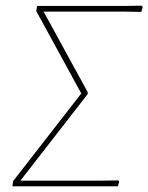

<svg xmlns="http://www.w3.org/2000/svg" viewBox="-20 -658 524 678"><path d="M26 -18 267 -328 108 -619 111 -637H422L480 -638L484 -633L479 -616L420 -617H134L290 -332L289 -325L52 -20H332L398 -21L401 -16L396 0H24Z"/></svg>

Font: Luna Sans Thin
Style: Italic
Weight: 250
Italic angle: -7°
Designer: Juan Pablo del Peral
Foundry: Huerta Tipografica
Version: Version 2.001; ttfautohint (v1.5)